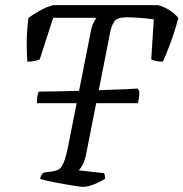

<svg xmlns="http://www.w3.org/2000/svg" viewBox="-20 -724 711 744"><path d="M123 -324Q123 -346 125.5 -355.5Q128 -365 130 -369Q160 -369 204.5 -370Q249 -371 298.5 -372.5Q348 -374 393 -375.5Q438 -377 471 -378.5Q504 -380 514 -381L520 -370Q520 -353 518 -341.5Q516 -330 514 -324ZM301 0Q294 0 278 -2.5Q262 -5 241 -8.5Q220 -12 198.5 -16Q177 -20 160 -24Q143 -28 135 -31Q137 -39 141 -45.5Q145 -52 148 -55L178 -59Q194 -61 205.5 -66.5Q217 -72 225.5 -91Q234 -110 243 -152L331 -598Q335 -620 341.5 -634Q348 -648 354 -655H186L134 -494Q129 -491 115.5 -488Q102 -485 86 -485Q84 -508 83.5 -551.5Q83 -595 90 -654Q109 -669 136.5 -684Q164 -699 187 -704H593Q619 -697 640.5 -682Q662 -667 671 -654Q657 -601 639.5 -554.5Q622 -508 611 -485Q595 -485 582.5 -488Q570 -491 566 -494L576 -649Q563 -651 544 -653Q525 -655 505 -656Q485 -657 469 -657Q434 -657 422.5 -640Q411 -623 406 -594L314 -128Q309 -102 300.5 -86Q292 -70 285 -64L383 -53Q385 -50 386 -45Q387 -40 387 -31Q368 -19 344 -9.5Q320 0 301 0Z"/></svg>

Font: Texturina 12pt Light
Style: Italic
Weight: 300
Italic angle: -11°
Designer: Guillermo Torres Carreño
Foundry: Omnibus-Type
Version: Version 1.002